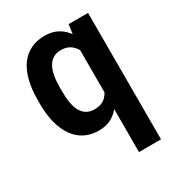

<svg xmlns="http://www.w3.org/2000/svg" viewBox="-177 -648 885 962"><g transform="rotate(-30 265.5 -167.5)"><path d="M344.7 203.1V-421.9L359.9 -528.3H472.2V203.1ZM35.6 -252V-276.4Q35.6 -338.9 48.1 -387.7Q60.5 -436.5 84.7 -470Q108.9 -503.4 144.5 -520.8Q180.2 -538.1 226.6 -538.1Q270.5 -538.1 303 -519.5Q335.4 -501 357.7 -466.8Q379.9 -432.6 393.1 -386Q406.2 -339.4 412.6 -283.2V-242.2Q406.2 -187.5 392.8 -141.6Q379.4 -95.7 357.2 -61.8Q335 -27.8 302.5 -9Q270 9.8 225.6 9.8Q179.7 9.8 144.3 -8.5Q108.9 -26.9 85 -61Q61 -95.2 48.3 -143.6Q35.6 -191.9 35.6 -252ZM163.1 -276.4V-252Q163.1 -215.3 168.2 -186Q173.3 -156.7 184.8 -136.2Q196.3 -115.7 214.8 -104.5Q233.4 -93.3 259.8 -93.3Q295.4 -93.3 317.1 -109.6Q338.9 -126 350.1 -154.3Q361.3 -182.6 364.7 -217.8V-307.1Q362.8 -335 356 -358.4Q349.1 -381.8 336.4 -398.9Q323.7 -416 305.2 -425.5Q286.6 -435.1 260.7 -435.1Q234.4 -435.1 215.8 -424.1Q197.3 -413.1 185.5 -392.3Q173.8 -371.6 168.5 -342.3Q163.1 -313 163.1 -276.4Z"/></g></svg>

Font: Roboto SemiCondensed SemiBold
Style: Regular
Weight: 600
Width: 4
Designer: Christian Robertson
Foundry: Google
Version: Version 3.009; 2024